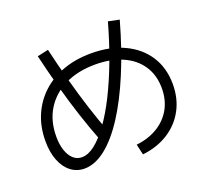

<svg xmlns="http://www.w3.org/2000/svg" viewBox="-141 -981 1282 1194"><g transform="rotate(-20 500.0 -384.0)"><path d="M593 -28Q674 -37 734.5 -74Q795 -111 827.5 -170Q860 -229 860 -305Q860 -391 818.5 -454Q777 -517 700.5 -551Q624 -585 520 -585Q405 -585 319.5 -543Q234 -501 187 -425Q140 -349 140 -245Q140 -193 153.5 -153.5Q167 -114 191 -92.5Q215 -71 247 -71Q289 -71 334 -106Q379 -141 426.5 -206.5Q474 -272 520 -363.5Q566 -455 608.5 -568Q651 -681 687 -810L760 -795Q709 -613 647.5 -466Q586 -319 518 -214.5Q450 -110 379 -54.5Q308 1 239 1Q188 1 149 -29Q110 -59 88.5 -114Q67 -169 67 -242Q67 -335 99.5 -411.5Q132 -488 192 -543.5Q252 -599 335 -629Q418 -659 520 -659Q645 -659 738 -615Q831 -571 882 -491.5Q933 -412 933 -305Q933 -211 893 -136.5Q853 -62 780 -15.5Q707 31 609 42ZM390 -134Q353 -229 320.5 -328.5Q288 -428 259 -534.5Q230 -641 203 -755L276 -771Q302 -659 330.5 -554Q359 -449 390.5 -350.5Q422 -252 458 -158Z"/></g></svg>

Font: M PLUS 2 Thin
Style: Regular
Weight: 400
Version: Version 1.001